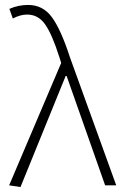

<svg xmlns="http://www.w3.org/2000/svg" viewBox="-20 -751 501 778"><path d="M63 7 17 0 228 -496 220 -521Q191 -612 163 -652Q135 -692 90 -692Q62 -692 32 -676L18 -715Q54 -731 94 -731Q154 -731 190.5 -681Q227 -631 263 -520L451 0H406L250 -443H246Z"/></svg>

Font: Toshiba Sans Light
Style: Regular
Weight: 300
Designer: Paul D. Hunt
Foundry: Toshiba Corporation
Version: Version 2.020;PS 2.0;hotconv 1.0.86;makeotf.lib2.5.63406